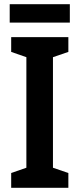

<svg xmlns="http://www.w3.org/2000/svg" viewBox="-20 -890 377 910"><path d="M304 0H33V-70L105 -95V-619L33 -644V-714H304V-644L231 -619V-95L304 -70ZM311 -870V-783H26V-870Z"/></svg>

Font: Noto Sans Bengali Condensed SemiBold
Style: Regular
Weight: 600
Width: 3
Designer: Joana Ranito - Universal Thirst; Jelle Bosma - Monotype Design Team
Foundry: Universal Thirst ehf.
Version: Version 3.000; ttfautohint (v1.8.4.7-5d5b)